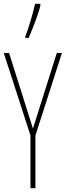

<svg xmlns="http://www.w3.org/2000/svg" viewBox="-20 -994 347 1014"><path d="M280 -714H307L167 -278V0H141V-278L0 -714H28L154 -315ZM114 -802Q125 -829 142 -886Q159 -943 165 -974H193V-963Q180 -907 131 -793H114Z"/></svg>

Font: Noto Sans Display Thin Cond
Style: Regular
Weight: 250
Width: 3
Designer: Monotype Design team
Foundry: Monotype Imaging Inc.
Version: Version 1.000